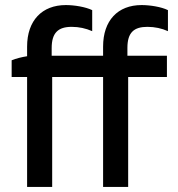

<svg xmlns="http://www.w3.org/2000/svg" viewBox="-20 -738 704 758"><path d="M87 0H186V-434H387V0H486V-434H639V-518H483V-549C483 -610 509 -632 562 -632C591 -632 619 -626 643 -615V-698C617 -711 572 -718 539 -718C445 -718 387 -657 387 -554V-518H184V-548C184 -609 210 -632 263 -632C292 -632 319 -626 344 -615V-698C317 -711 273 -718 240 -718C146 -718 87 -657 87 -554V-516C67 -513 43 -507 26 -500V-434H87Z"/></svg>

Font: Fixel Display Medium
Style: Regular
Weight: 500
Designer: AlfaBravo + MacPaw
Foundry: Kyrylo Tkachov, Marchela Mozhyna, Serhii Makarenko, Maria Weinstein, Zakhar Kryvoshyya
Version: Version 1.211